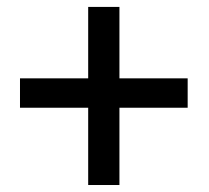

<svg xmlns="http://www.w3.org/2000/svg" viewBox="-20 -609 607 558"><path d="M327.1 -381.3H525.4V-295.9H327.1V-71.3H236.3V-295.9H38.1V-381.3H236.3V-588.9H327.1Z"/></svg>

Font: Roboto
Style: Regular
Weight: 400
Designer: Google
Version: Version 2.001047; 2015